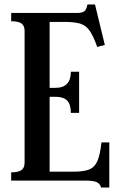

<svg xmlns="http://www.w3.org/2000/svg" viewBox="-20 -808 523 859"><path d="M30 -37Q62 -37 76 -47Q90 -57 90 -80V-670Q90 -693 76 -703Q62 -713 30 -713V-750H325Q348 -750 358 -758.5Q368 -767 371 -788H405L449 -607L415 -598Q398 -646 381.5 -670Q365 -694 339.5 -702Q314 -710 269 -710H202V-415H228Q297 -415 297 -487H334V-303H297Q297 -341 280.5 -358Q264 -375 228 -375H202V-40H310Q355 -40 379.5 -50Q404 -60 416 -88Q428 -116 434 -171H469V31H432Q428 14 412.5 7Q397 0 363 0H30Z"/></svg>

Font: Girassol
Style: Regular
Weight: 400
Width: 3
Designer: Liam Spradlin
Version: Version 1.004